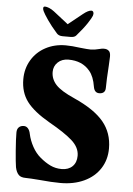

<svg xmlns="http://www.w3.org/2000/svg" viewBox="-59 -906 665 960"><g transform="rotate(5 274.0 -426.0)"><path d="M176 4Q126 0 107 0Q82 0 71 -11Q58 -24 53 -49Q49 -73 44.5 -131Q40 -189 40 -222Q40 -240 49.5 -249Q59 -258 74 -258Q87 -258 95.5 -248Q104 -238 107 -222Q114 -189 131 -158Q148 -127 172 -107Q198 -85 224 -72.5Q250 -60 281 -60Q315 -60 335 -79.5Q355 -99 355 -133Q355 -174 317.5 -208Q280 -242 200 -287Q120 -333 85.5 -379Q51 -425 51 -491Q51 -544 76.5 -587Q102 -630 147 -654Q192 -678 248 -678Q278 -678 322 -672Q358 -668 373 -668Q393 -668 415 -674Q431 -678 437 -678Q449 -678 455 -675.5Q461 -673 466 -668Q473 -660 473 -641L471 -597Q466 -522 466 -484Q466 -469 458 -461.5Q450 -454 435 -454Q411 -454 406 -484Q398 -535 375 -562Q337 -608 268 -608Q235 -608 214.5 -588.5Q194 -569 194 -540Q194 -504 219.5 -476Q245 -448 313 -418Q416 -372 462 -316.5Q508 -261 508 -183Q508 -126 479.5 -82Q451 -38 399.5 -14Q348 10 281 10Q238 10 176 4ZM174 -842 248 -784 319 -841Q345 -862 361 -862Q366 -862 369 -858Q372 -854 372 -847Q372 -845 370 -837Q366 -826 348 -798.5Q330 -771 296 -732Q288 -722 268 -722H228Q208 -722 198 -734Q168 -768 148.5 -796.5Q129 -825 123 -838Q119 -846 119 -853Q119 -862 128 -862Q136 -862 148.5 -857Q161 -852 174 -842Z"/></g></svg>

Font: Raigarh
Style: Bold
Weight: 700
Designer: jaikishan Patel
Foundry: MagicType
Version: Version 1.000